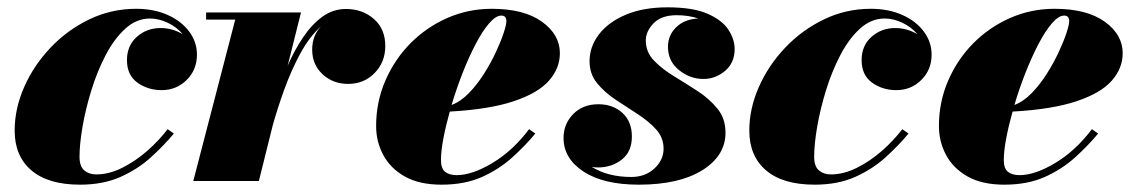

<svg xmlns="http://www.w3.org/2000/svg" viewBox="-20 -494 3094 524"><path d="M454.5 -129.5Q427.5 -97 392 -64.8Q356.5 -32.5 309 -11.2Q261.5 10 198.5 10Q111.5 10 65.8 -29Q20 -68 20 -137.5Q20 -197.5 46 -256.5Q72 -315.5 117.8 -363.8Q163.5 -412 223.5 -441Q283.5 -470 351.5 -470Q400 -470 437.5 -453.2Q475 -436.5 496.2 -408Q517.5 -379.5 517.5 -345Q517.5 -303.5 489.5 -275.8Q461.5 -248 421 -248Q383.5 -248 355 -268.5Q326.5 -289 326.5 -330Q326.5 -369.5 353.5 -393.5Q380.5 -417.5 418.5 -417.5Q450 -417.5 479 -400.5Q462 -420.5 437.5 -432Q413 -443.5 389.5 -443.5Q352.5 -443.5 322 -415.8Q291.5 -388 268.2 -343.2Q245 -298.5 229.2 -247.2Q213.5 -196 205.2 -148Q197 -100 197 -66.5Q197 -40 210 -29Q223 -18 242.5 -18Q277.5 -18 313.5 -36Q349.5 -54 381.8 -82.2Q414 -110.5 437.5 -141.5Z M622 -440.5H542.5V-460H801.5L765 -314.5Q783.5 -357 807.2 -392.2Q831 -427.5 860 -448.5Q889 -469.5 924 -469.5Q969.5 -469.5 1000.5 -442.2Q1031.5 -415 1031.5 -368.5Q1031.5 -324.5 1002.5 -294.8Q973.5 -265 930 -265Q889 -265 860.5 -291.2Q832 -317.5 832 -358.5Q832 -396.5 856 -422Q824.5 -394 799.5 -347.8Q774.5 -301.5 755.8 -249.5Q737 -197.5 724.5 -152.5L686.5 0H507.5Z M1183.5 -57Q1183.5 -34 1195 -25Q1206.5 -16 1226.5 -16Q1268.5 -16 1324 -49.2Q1379.5 -82.5 1424 -141.5L1441 -129.5Q1414 -97 1378.5 -64.8Q1343 -32.5 1295.8 -11.2Q1248.5 10 1185 10Q1124.5 10 1085 -12.2Q1045.5 -34.5 1026 -71Q1006.5 -107.5 1006.5 -150Q1006.5 -215.5 1031.5 -273.5Q1056.5 -331.5 1100.2 -375.8Q1144 -420 1201 -445Q1258 -470 1322 -470Q1410 -470 1459 -434.8Q1508 -399.5 1508 -349Q1508 -307.5 1478.2 -273.8Q1448.5 -240 1382.2 -217.8Q1316 -195.5 1207.5 -189.5Q1196.5 -150.5 1190 -115.8Q1183.5 -81 1183.5 -57ZM1348.5 -451.5Q1333 -451.5 1314.8 -430.2Q1296.5 -409 1278 -373.5Q1259.5 -338 1242.5 -294.8Q1225.5 -251.5 1212.5 -207.5Q1237.5 -217 1260 -240.2Q1282.5 -263.5 1301 -292.8Q1319.5 -322 1333.2 -351.5Q1347 -381 1354.5 -403.8Q1362 -426.5 1362 -436Q1362 -451.5 1348.5 -451.5Z M1960 -132Q1960 -69 1896.8 -29.5Q1833.5 10 1723.5 10Q1627 10 1572.5 -25.8Q1518 -61.5 1518 -117.5Q1518 -155.5 1544.2 -182.5Q1570.5 -209.5 1613 -209.5Q1652.5 -209.5 1678.5 -186Q1704.5 -162.5 1704.5 -121.5Q1704.5 -80 1677 -58.5Q1649.5 -37 1612 -37Q1603.5 -37 1595 -38.5Q1639.5 -11 1703 -11Q1741 -11 1766 -34.2Q1791 -57.5 1791 -88Q1791 -118.5 1770.5 -141Q1750 -163.5 1720 -182.8Q1690 -202 1660 -222Q1630 -242 1609.5 -267Q1589 -292 1589 -327Q1589 -366.5 1614.5 -400Q1640 -433.5 1687.8 -453.8Q1735.5 -474 1802 -474Q1871 -474 1911 -456.5Q1951 -439 1968 -412.8Q1985 -386.5 1985 -360.5Q1985 -322.5 1958.8 -300.5Q1932.5 -278.5 1900 -278.5Q1863 -278.5 1833 -302.8Q1803 -327 1803 -366.5Q1803 -398 1825.8 -420Q1848.5 -442 1886 -443.5Q1859 -452.5 1827 -452.5Q1785 -452.5 1763.8 -430.5Q1742.5 -408.5 1742.5 -383.5Q1742.5 -352 1764.5 -329Q1786.5 -306 1819 -286.2Q1851.5 -266.5 1883.8 -245.5Q1916 -224.5 1938 -197.5Q1960 -170.5 1960 -132Z M2459.5 -129.5Q2432.5 -97 2397 -64.8Q2361.5 -32.5 2314 -11.2Q2266.5 10 2203.5 10Q2116.5 10 2070.8 -29Q2025 -68 2025 -137.5Q2025 -197.5 2051 -256.5Q2077 -315.5 2122.8 -363.8Q2168.5 -412 2228.5 -441Q2288.5 -470 2356.5 -470Q2405 -470 2442.5 -453.2Q2480 -436.5 2501.2 -408Q2522.5 -379.5 2522.5 -345Q2522.5 -303.5 2494.5 -275.8Q2466.5 -248 2426 -248Q2388.5 -248 2360 -268.5Q2331.5 -289 2331.5 -330Q2331.5 -369.5 2358.5 -393.5Q2385.5 -417.5 2423.5 -417.5Q2455 -417.5 2484 -400.5Q2467 -420.5 2442.5 -432Q2418 -443.5 2394.5 -443.5Q2357.5 -443.5 2327 -415.8Q2296.5 -388 2273.2 -343.2Q2250 -298.5 2234.2 -247.2Q2218.5 -196 2210.2 -148Q2202 -100 2202 -66.5Q2202 -40 2215 -29Q2228 -18 2247.5 -18Q2282.5 -18 2318.5 -36Q2354.5 -54 2386.8 -82.2Q2419 -110.5 2442.5 -141.5Z M2719.5 -57Q2719.5 -34 2731 -25Q2742.5 -16 2762.5 -16Q2804.5 -16 2860 -49.2Q2915.5 -82.5 2960 -141.5L2977 -129.5Q2950 -97 2914.5 -64.8Q2879 -32.5 2831.8 -11.2Q2784.5 10 2721 10Q2660.5 10 2621 -12.2Q2581.5 -34.5 2562 -71Q2542.5 -107.5 2542.5 -150Q2542.5 -215.5 2567.5 -273.5Q2592.5 -331.5 2636.2 -375.8Q2680 -420 2737 -445Q2794 -470 2858 -470Q2946 -470 2995 -434.8Q3044 -399.5 3044 -349Q3044 -307.5 3014.2 -273.8Q2984.5 -240 2918.2 -217.8Q2852 -195.5 2743.5 -189.5Q2732.5 -150.5 2726 -115.8Q2719.5 -81 2719.5 -57ZM2884.5 -451.5Q2869 -451.5 2850.8 -430.2Q2832.5 -409 2814 -373.5Q2795.5 -338 2778.5 -294.8Q2761.5 -251.5 2748.5 -207.5Q2773.5 -217 2796 -240.2Q2818.5 -263.5 2837 -292.8Q2855.5 -322 2869.2 -351.5Q2883 -381 2890.5 -403.8Q2898 -426.5 2898 -436Q2898 -451.5 2884.5 -451.5Z"/></svg>

Font: Bodoni* 11pt Fatface
Style: Italic
Weight: 900
Italic angle: -13°
Version: Version 2.3